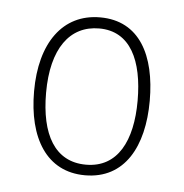

<svg xmlns="http://www.w3.org/2000/svg" viewBox="-35 -759 380 397"><g transform="rotate(5 154.5 -560.0)"><path d="M275 -561C275 -655 240 -724 158 -724C80 -724 35 -660 35 -560C35 -463 75 -396 155 -396C237 -396 275 -466 275 -561ZM60 -559C60 -651 97 -701 158 -701C223 -701 250 -642 250 -559C250 -476 221 -418 155 -418C90 -418 60 -473 60 -559Z"/></g></svg>

Font: Noto Sans Hebrew Condensed Thin
Style: Regular
Weight: 100
Width: 3
Designer: Monotype Design Team
Foundry: Monotype Imaging Inc.
Version: Version 2.004